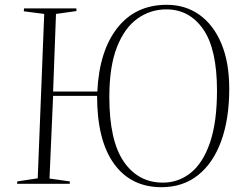

<svg xmlns="http://www.w3.org/2000/svg" viewBox="-20 -765 1018 799"><path d="M201 -366 186 -22 271 -10 270 0H51L52 -10L137 -23L164 -707L79 -718L80 -730H298V-719L213 -707L201 -384H385Q393 -553 468.5 -649Q544 -745 674 -745Q752 -745 810.5 -703Q869 -661 901.5 -583Q934 -505 934 -395Q934 -270 900.5 -178Q867 -86 804 -36Q741 14 652 14Q525 14 454.5 -83.5Q384 -181 384 -366ZM435 -361Q435 -180 495 -92.5Q555 -5 658 -5Q723 -5 774 -46Q825 -87 854 -172Q883 -257 883 -388Q883 -561 825.5 -643.5Q768 -726 672 -726Q606 -726 552 -687.5Q498 -649 466.5 -568.5Q435 -488 435 -361Z"/></svg>

Font: Display Extralight
Style: Italic
Weight: 200
Italic angle: -2°
Designer: Latin by Veronika Burian and Jose Scaglione. Greek by Irene Vlachou. Cyrillic by Vera Evstafieva
Foundry: TypeTogether
Version: Version 3.002